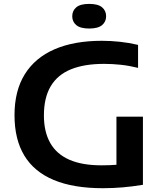

<svg xmlns="http://www.w3.org/2000/svg" viewBox="-20 -959 838 986"><path d="M508.5 7.5Q356.5 7.5 255.8 -34.8Q155 -77 104.8 -160.2Q54.5 -243.5 54.5 -367.5Q54.5 -492.5 107.2 -577.5Q160 -662.5 260.2 -706Q360.5 -749.5 503 -749.5Q548.5 -749.5 595.2 -744.5Q642 -739.5 689 -728.5V-610.5Q642.5 -622 599.2 -626.5Q556 -631 514 -631Q413 -631 344.2 -603Q275.5 -575 240.5 -516.2Q205.5 -457.5 205.5 -366Q205.5 -282.5 237.8 -225.2Q270 -168 335.5 -139Q401 -110 501 -110Q543 -110 582 -113Q621 -116 653.5 -121.5L578 -53.5V-360H714V-10Q659 -1 609.8 3.2Q560.5 7.5 508.5 7.5ZM438 -812.5Q392.5 -812.5 371.8 -830Q351 -847.5 351 -875.5Q351 -904 371.8 -921.5Q392.5 -939 438 -939Q483.5 -939 504.2 -921.5Q525 -904 525 -875.5Q525 -847.5 504.2 -830Q483.5 -812.5 438 -812.5Z"/></svg>

Font: Encode Sans SC Expanded SemiBold
Style: Regular
Weight: 600
Width: 7
Designer: Multiple Designers
Foundry: Impallari Type
Version: Version 3.002